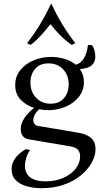

<svg xmlns="http://www.w3.org/2000/svg" viewBox="-20 -754 536 1009"><path d="M198 235Q157 235 121 225Q85 215 63 193Q41 171 41 135Q41 74 115 30L138 34Q125 53 118 75.5Q111 98 111 118Q111 156 138 177.5Q165 199 220 199Q272 199 312.5 181Q353 163 377 133Q401 103 401 68Q401 45 388.5 32Q376 19 343 14L130 -22Q89 -30 89 -77Q89 -103 106.5 -131Q124 -159 159 -187Q118 -200 89 -229.5Q60 -259 60 -307Q60 -353 87 -386Q114 -419 157 -437Q200 -455 248 -455Q283 -455 318 -445Q353 -435 378 -414Q403 -420 420 -446Q437 -472 442 -517H463Q472 -506 476.5 -488.5Q481 -471 481 -457Q481 -427 461.5 -410.5Q442 -394 400 -391Q421 -361 421 -323Q421 -278 394 -244.5Q367 -211 324 -193Q281 -175 233 -175Q209 -175 186 -180Q172 -168 163.5 -153Q155 -138 155 -123Q155 -112 161.5 -103Q168 -94 181 -92L389 -57Q434 -50 458 -29.5Q482 -9 482 30Q482 65 462 101Q442 137 405 167.5Q368 198 315.5 216.5Q263 235 198 235ZM246 -209Q291 -209 316 -238Q341 -267 341 -310Q341 -359 311.5 -390Q282 -421 235 -421Q190 -421 165 -392.5Q140 -364 140 -320Q140 -271 170 -240Q200 -209 246 -209ZM357 -518Q326 -539 298 -567Q270 -595 245 -627Q220 -595 194.5 -567Q169 -539 141 -518L122 -527Q159 -574 190.5 -626Q222 -678 248 -734H250Q276 -678 307.5 -626Q339 -574 376 -527Z"/></svg>

Font: Bona Nova SC
Style: Regular
Weight: 400
Designer: Mateusz Machalski
Foundry: Capitalics
Version: Version 4.001; ttfautohint (v1.8.4.7-5d5b)